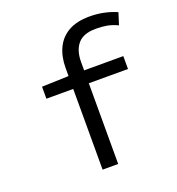

<svg xmlns="http://www.w3.org/2000/svg" viewBox="-131 -830 863 937"><g transform="rotate(-20 300.0 -362.0)"><path d="M242.4 0V-527.3Q242.4 -586.4 263.6 -630.9Q284.8 -675.4 327.9 -699.9Q371 -724.4 437.8 -724.4Q473.9 -724.4 508.7 -717.5Q543.5 -710.6 577.9 -695.9L558.5 -634.4Q529.3 -648.1 503.6 -652.7Q477.9 -657.4 445.9 -657.4Q381.2 -657.4 352.3 -623.4Q323.4 -589.4 323.4 -529.8V0ZM103.1 -419.1V-481.4L244.7 -486.1H526.9V-419.1Z"/></g></svg>

Font: Source Code Pro ExtraLight
Style: Regular
Weight: 200
Monospace: yes
Designer: Paul D. Hunt, Teo Tuominen
Foundry: Adobe
Version: Version 1.026;hotconv 1.1.0;makeotfexe 2.6.0